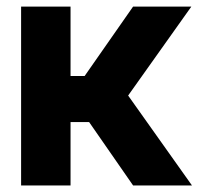

<svg xmlns="http://www.w3.org/2000/svg" viewBox="-20 -566 606 586"><path d="M44.4 0V-545.9H195.3V-334H238.3L386.2 -545.9H564L371.1 -274.4L565.9 0H386.2L252 -193.4H195.3V0Z"/></svg>

Font: Inter Tight
Style: Bold
Weight: 700
Designer: Rasmus Andersson
Foundry: rsms
Version: Version 3.004; ttfautohint (v1.8.4.7-5d5b)